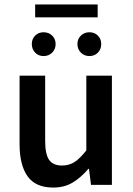

<svg xmlns="http://www.w3.org/2000/svg" viewBox="-20 -831 596 863"><path d="M219 12Q140 12 104 -38.5Q68 -89 68 -183V-491H183V-198Q183 -137 201 -112Q219 -87 259 -87Q291 -87 315.5 -103Q340 -119 368 -155V-491H483V0H389L380 -72H377Q345 -34 307.5 -11Q270 12 219 12ZM176 -579Q153 -579 138 -594.5Q123 -610 123 -633Q123 -656 138 -671Q153 -686 176 -686Q199 -686 214.5 -671Q230 -656 230 -633Q230 -610 214.5 -594.5Q199 -579 176 -579ZM138 -753V-811H419V-753ZM382 -579Q359 -579 343.5 -594.5Q328 -610 328 -633Q328 -656 343.5 -671Q359 -686 382 -686Q405 -686 420 -671Q435 -656 435 -633Q435 -610 420 -594.5Q405 -579 382 -579Z"/></svg>

Font: Giro Sans Semibold
Style: Regular
Weight: 600
Designer: Paul D. Hunt
Foundry: Adobe Systems Incorporated
Version: Version 1.000;PS 1.0;hotconv 1.0.88;makeotf.lib2.5.647800